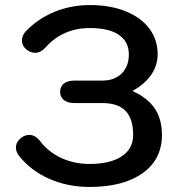

<svg xmlns="http://www.w3.org/2000/svg" viewBox="-20 -730 704 760"><path d="M57 -111Q43 -128 43 -146Q43 -169 66 -186Q80 -196 96 -196Q120 -196 139 -171Q172 -128 223 -104.5Q274 -81 334 -81Q416 -81 461.5 -111Q507 -141 507 -196Q507 -260 477 -291Q447 -322 385 -322H275Q248 -322 233 -334Q218 -346 218 -366Q218 -388 233 -399.5Q248 -411 275 -411H385Q433 -411 461.5 -439Q490 -467 490 -515Q490 -565 450.5 -592Q411 -619 336 -619Q283 -619 239 -600Q195 -581 163 -545Q142 -521 119 -521Q103 -521 89 -531Q67 -546 67 -570Q67 -590 82 -606Q130 -656 195.5 -683Q261 -710 336 -710Q416 -710 477 -685.5Q538 -661 571 -617Q604 -573 604 -515Q604 -471 578.5 -434Q553 -397 506 -371V-369Q565 -342 593 -300Q621 -258 621 -196Q621 -99 544.5 -44.5Q468 10 334 10Q249 10 176.5 -21.5Q104 -53 57 -111Z"/></svg>

Font: Kodchasan SemiBold
Style: Regular
Weight: 600
Version: Version 1.000; ttfautohint (v1.6)